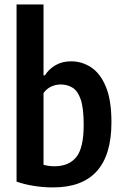

<svg xmlns="http://www.w3.org/2000/svg" viewBox="-20 -828 549 858"><path d="M215.5 9.5Q175 9.5 131.8 2.8Q88.5 -4 54 -16.5V-808H174.5V-491.5H181Q198 -519 227.8 -536.5Q257.5 -554 298 -554Q346 -554 387 -527.2Q428 -500.5 453 -440.8Q478 -381 478 -281.5Q478 10.5 215.5 9.5ZM224 -85Q287 -85 320.5 -125.5Q354 -166 354 -270.5Q354 -344.5 340.8 -383.2Q327.5 -422 304.2 -436.2Q281 -450.5 250.5 -450.5Q229 -450.5 208.2 -440.8Q187.5 -431 174.5 -412V-91.5Q198 -85 224 -85Z"/></svg>

Font: Encode Sans Condensed Condensed SemiBold
Style: Regular
Weight: 600
Width: 3
Designer: Multiple Designers
Foundry: Impallari Type
Version: Version 3.000; ttfautohint (v1.8.3) -l 8 -r 50 -G 200 -x 14 